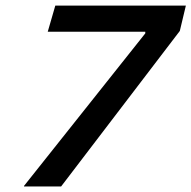

<svg xmlns="http://www.w3.org/2000/svg" viewBox="-20 -675 693 695"><path d="M201.2 0H66.9V-2L505.9 -554.2V-560.1H152.8L180.2 -654.8H652.8L630.9 -563Z"/></svg>

Font: IntelOne Mono Medium
Style: Italic
Weight: 500
Italic angle: -16°
Designer: Fred Shallcrass
Foundry: Frere-Jones Type LLC
Version: Version 1.200;hotconv 1.1.0;makeotfexe 2.6.0;FJTRelease1.2